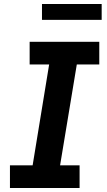

<svg xmlns="http://www.w3.org/2000/svg" viewBox="-20 -945 540 965"><path d="M30 0V-114H144L227 -621H129V-735H479V-621H366L282 -114H380V0ZM191 -845V-925H491V-845Z"/></svg>

Font: Iosevka SS04 Heavy
Style: Italic
Weight: 900
Italic angle: -9°
Monospace: yes
Designer: Belleve Invis
Foundry: Belleve Invis
Version: Version 19.0.0; ttfautohint (v1.8.4)